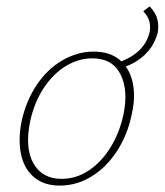

<svg xmlns="http://www.w3.org/2000/svg" viewBox="-20 -574 514 599"><path d="M166 5Q118 5 87 -20.5Q56 -46 46 -91Q36 -136 47 -194Q61 -259 94.5 -309Q128 -359 175 -386Q222 -413 272 -413Q322 -413 352.5 -388Q383 -363 393.5 -318.5Q404 -274 391 -217Q378 -154 345.5 -103.5Q313 -53 266.5 -24Q220 5 166 5ZM172 -16Q218 -16 257.5 -42.5Q297 -69 325 -114.5Q353 -160 365 -216Q381 -292 356 -342Q331 -392 268 -392Q225 -392 185.5 -368Q146 -344 116.5 -299.5Q87 -255 74 -195Q57 -112 84.5 -64Q112 -16 172 -16ZM349 -360 344 -377Q374 -387 396 -402Q418 -417 430.5 -436Q443 -455 447 -475Q450 -491 446 -507Q442 -523 427 -539L447 -554Q466 -534 471 -513.5Q476 -493 472 -472Q467 -453 457.5 -436Q448 -419 432 -403.5Q416 -388 395.5 -377Q375 -366 349 -360Z"/></svg>

Font: Ysabeau Infant Thin
Style: Italic
Weight: 250
Italic angle: -12°
Designer: Christian Thalmann (Catharsis Fonts)
Version: Version 2.001;gftools[0.9.30]; featfreeze: ss01,ss02,lnum